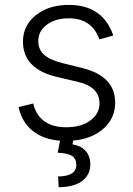

<svg xmlns="http://www.w3.org/2000/svg" viewBox="-20 -573 553 796"><path d="M449.7 -425.8 392.1 -409.7Q361.3 -497.1 265.1 -497.1Q210 -497.1 174.3 -470.7Q138.7 -444.3 138.7 -402.8Q138.7 -367.7 162.6 -346.2Q186.5 -324.7 238.3 -311.5L320.8 -291Q457.5 -257.3 457.5 -147.5Q457.5 -83.5 409.7 -40.3Q361.8 2.9 283.2 9.8L280.8 25.4Q313.5 30.3 333.7 51.3Q354 72.3 354.5 108.9Q354 152.3 320.3 177.5Q286.6 202.6 223.1 203.1L220.7 158.7Q296.4 157.7 296.4 110.8Q296.4 84.5 278.3 73.2Q260.3 62 219.2 60.1L229 10.3Q159.2 4.9 114.7 -31Q70.3 -66.9 57.1 -128.9L117.7 -144Q128.9 -95.7 163.6 -70.6Q198.2 -45.4 254.4 -45.4Q316.4 -45.4 354.5 -73.5Q392.6 -101.6 392.6 -144.5Q392.6 -212.4 303.7 -233.4L214.4 -254.4Q75.2 -288.1 75.2 -400.4Q75.2 -467.3 128.7 -510Q182.1 -552.7 265.1 -552.7Q406.2 -552.7 449.7 -425.8Z"/></svg>

Font: Interop Light
Style: Regular
Weight: 300
Designer: Rasmus Andersson, Google, Jang Haemin
Foundry: jhaemin
Version: Version 1.007